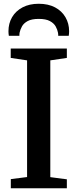

<svg xmlns="http://www.w3.org/2000/svg" viewBox="-20 -1001 412 1021"><path d="M124 -59.5V-680L37 -693V-743H335.5V-693L247.5 -680V-59L335.5 -47.5V0H37.5V-48.5ZM186 -981Q236.5 -981 272.8 -961.8Q309 -942.5 328.2 -909.2Q347.5 -876 347.5 -835Q347.5 -828.5 347 -822.5Q346.5 -816.5 345.5 -810.5H289.5Q289.5 -813.5 289.5 -817.8Q289.5 -822 288.5 -826.5Q285.5 -843.5 276 -860.5Q266.5 -877.5 245.2 -889Q224 -900.5 186 -900.5Q148.5 -900.5 127.2 -889Q106 -877.5 96.8 -860.5Q87.5 -843.5 84 -826.5Q83.5 -822 83.2 -817.8Q83 -813.5 83 -810.5H27Q26 -816.5 25.5 -822.8Q25 -829 25 -835Q25 -876.5 44.2 -909.5Q63.5 -942.5 99.8 -961.8Q136 -981 186 -981Z"/></svg>

Font: Merriweather 36pt SemiBold
Style: Regular
Weight: 600
Version: Version 2.100